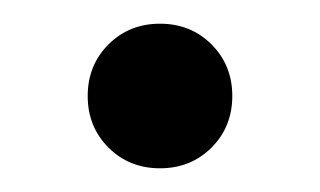

<svg xmlns="http://www.w3.org/2000/svg" viewBox="-20 -370 270 162"><path d="M54 -289Q54 -315 71.5 -332.5Q89 -350 115 -350Q141 -350 158.5 -332.5Q176 -315 176 -289Q176 -263 158.5 -245.5Q141 -228 115 -228Q89 -228 71.5 -245.5Q54 -263 54 -289Z"/></svg>

Font: NT Somic
Style: Regular
Weight: 400
Designer: Ravid Balaliev — lead type designer, mastering
Michael Voronin — secret advisor, marketing
Ivan Kovalenko — best boy
Foundry: NT Type
Version: Version 0.7